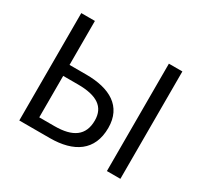

<svg xmlns="http://www.w3.org/2000/svg" viewBox="-151 -934 1193 1135"><g transform="rotate(30 445.5 -366.5)"><path d="M100 0H308C472 0 578 -69 578 -225C578 -372 468 -433 307 -433H193V-733H100ZM193 -75V-358H294C422 -358 487 -316 487 -223C487 -120 421 -75 297 -75ZM698 0H790V-733H698Z"/></g></svg>

Font: Noto Sans CJK SC Regular
Style: Regular
Weight: 400
Designer: Ryoko NISHIZUKA (kana & ideographs); Paul D. Hunt (Latin, Greek & Cyrillic); Wenlong ZHANG (bopomofo); Sandoll Communica
Foundry: Adobe Systems Incorporated
Version: Version 1.004;PS 1.004;hotconv 1.0.82;makeotf.lib2.5.63406